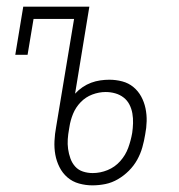

<svg xmlns="http://www.w3.org/2000/svg" viewBox="-20 -550 540 578"><path d="M258 8Q238 8 218 2.5Q198 -3 183 -16Q168 -29 159 -47Q150 -65 146.5 -84.5Q143 -104 144 -125.5Q145 -147 149 -168L203 -493H81L63 -385H26L50 -530H249L206 -268Q216 -279 228.5 -287.5Q241 -296 254.5 -301Q268 -306 282 -308Q296 -310 309 -310Q329 -310 348 -305Q367 -300 381.5 -288Q396 -276 405 -259.5Q414 -243 418 -224Q422 -205 421.5 -185Q421 -165 417 -145Q414 -126 408.5 -106.5Q403 -87 393 -69Q383 -51 368 -36Q353 -21 335 -10.5Q317 0 297.5 4Q278 8 258 8ZM259 -29Q282 -29 304 -38Q326 -47 342 -65Q358 -83 366 -105Q374 -127 378 -150Q380 -164 380.5 -179Q381 -194 378.5 -208.5Q376 -223 369.5 -235.5Q363 -248 352 -256.5Q341 -265 327 -269Q313 -273 298 -273Q278 -273 258 -265.5Q238 -258 223 -242.5Q208 -227 200 -207.5Q192 -188 189 -168L188 -162Q185 -146 184 -131Q183 -116 185 -101.5Q187 -87 192 -73Q197 -59 206.5 -48.5Q216 -38 230 -33.5Q244 -29 259 -29Z"/></svg>

Font: Iosevka Slab Extralight
Style: Italic
Weight: 200
Italic angle: -9°
Monospace: yes
Designer: Belleve Invis
Foundry: Belleve Invis
Version: Version 11.1.1; ttfautohint (v1.8.3)